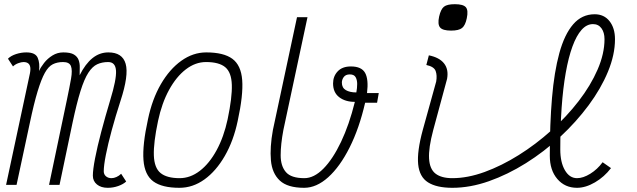

<svg xmlns="http://www.w3.org/2000/svg" viewBox="-20 -882 3040 916"><path d="M494 14Q462 14 442.5 -2Q423 -18 423 -44Q423 -72 433.5 -126.5Q444 -181 463 -253Q482 -325 506 -405Q536 -503 533.5 -544.5Q531 -586 496 -586Q467 -586 444 -575.5Q421 -565 401.5 -535Q382 -505 364 -447.5Q346 -390 326 -296L264 0H214L299 -405Q312 -467 319 -507Q326 -547 318.5 -566.5Q311 -586 281 -586Q253 -586 232 -575.5Q211 -565 194 -534.5Q177 -504 159.5 -446.5Q142 -389 122 -294L59 0H9L123 -533Q124 -538 124.5 -543.5Q125 -549 125 -553Q125 -586 92 -586Q82 -586 67 -580.5Q52 -575 42 -565L18 -602Q32 -616 56.5 -624Q81 -632 106 -632Q149 -632 160 -606Q171 -580 166 -543Q174 -561 190.5 -582Q207 -603 230.5 -617.5Q254 -632 282 -632Q316 -632 332.5 -622Q349 -612 355 -596Q361 -580 360.5 -560.5Q360 -541 360 -523Q387 -577 421 -604.5Q455 -632 497 -632Q564 -632 579.5 -577.5Q595 -523 555 -401Q531 -327 513 -260.5Q495 -194 485 -143Q475 -92 475 -65Q475 -50 485.5 -41Q496 -32 512 -32Q523 -32 535.5 -37.5Q548 -43 558 -53L582 -16Q568 -3 544 5.5Q520 14 494 14Z M836 14Q753 14 711.5 -16.5Q670 -47 664.5 -118.5Q659 -190 686 -313Q706 -409 747.5 -480.5Q789 -552 845 -592Q901 -632 964 -632Q1047 -632 1088.5 -601.5Q1130 -571 1135.5 -500Q1141 -429 1114 -305Q1094 -210 1052.5 -138Q1011 -66 955.5 -26Q900 14 836 14ZM837 -32Q888 -32 933.5 -67Q979 -102 1013.5 -165.5Q1048 -229 1066 -313Q1088 -418 1086 -477.5Q1084 -537 1054.5 -561.5Q1025 -586 963 -586Q912 -586 866.5 -551Q821 -516 786.5 -453Q752 -390 734 -305Q712 -201 714 -141Q716 -81 746 -56.5Q776 -32 837 -32Z M1787 -438 1779 -392Q1763 -392 1749 -392Q1735 -392 1722 -392Q1694 -270 1648 -178.5Q1602 -87 1546 -36.5Q1490 14 1431 14Q1352 14 1315 -20.5Q1278 -55 1272.5 -117Q1267 -179 1282 -262L1397 -800H1447L1332 -262Q1319 -193 1319 -141.5Q1319 -90 1344 -61Q1369 -32 1432 -32Q1478 -32 1523 -77.5Q1568 -123 1607 -205Q1646 -287 1673 -396Q1627 -396 1598 -418.5Q1569 -441 1569 -484Q1569 -518 1591 -541.5Q1613 -565 1654 -565Q1705 -565 1722 -534Q1739 -503 1731 -438Q1744 -438 1758 -438Q1772 -438 1787 -438ZM1611 -488Q1611 -463 1630 -452Q1649 -441 1680 -441Q1684 -462 1684 -481.5Q1684 -501 1676.5 -514Q1669 -527 1649 -527Q1629 -527 1620 -514.5Q1611 -502 1611 -488Z M2138 14Q2063 14 2022 -12Q1981 -38 1975 -98.5Q1969 -159 1997 -262L2061 -493Q2066 -522 2058.5 -543Q2051 -564 2014 -572L2026 -618Q2076 -608 2098.5 -579.5Q2121 -551 2113 -506L2047 -262Q2024 -176 2027 -125.5Q2030 -75 2058 -53.5Q2086 -32 2138 -32Q2211 -32 2292 -61.5Q2373 -91 2454.5 -142Q2536 -193 2609.5 -259Q2683 -325 2740.5 -399.5Q2798 -474 2831 -550Q2864 -626 2864 -695Q2864 -727 2849.5 -747Q2835 -767 2809 -767Q2779 -767 2754.5 -739.5Q2730 -712 2711 -660Q2692 -608 2679 -534.5Q2666 -461 2659.5 -369Q2653 -277 2653 -169Q2653 -108 2675 -70Q2697 -32 2733 -32Q2762 -32 2796 -53Q2830 -74 2855 -108L2895 -80Q2863 -38 2818.5 -12Q2774 14 2733 14Q2675 14 2639 -28Q2603 -70 2603 -139Q2603 -291 2613.5 -415Q2624 -539 2648.5 -628.5Q2673 -718 2714.5 -766Q2756 -814 2817 -814Q2862 -814 2888 -781Q2914 -748 2914 -695Q2914 -621 2880.5 -540Q2847 -459 2788 -379.5Q2729 -300 2652.5 -229Q2576 -158 2489 -103.5Q2402 -49 2312.5 -17.5Q2223 14 2138 14ZM2132 -736Q2092 -736 2079.5 -751Q2067 -766 2075 -803Q2083 -838 2098 -850Q2113 -862 2150 -862Q2190 -862 2202.5 -847.5Q2215 -833 2207 -795Q2200 -761 2184.5 -748.5Q2169 -736 2132 -736Z"/></svg>

Font: Victor Mono Thin
Style: Italic
Weight: 100
Italic angle: -12°
Monospace: yes
Designer: Rune Bjørnerås
Version: Version 1.561;gftools[0.9.30]